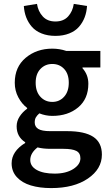

<svg xmlns="http://www.w3.org/2000/svg" viewBox="-20 -754 560 991"><path d="M244.1 216.8Q184.6 216.8 139.2 203.1Q93.8 189.5 66.9 160.2Q40 130.9 40 88.9Q40 27.3 109.9 -16.1V-20Q65.9 -48.3 65.9 -102.1Q65.9 -128.9 81.3 -152.6Q96.7 -176.3 120.1 -192.9V-196.8Q92.8 -217.3 74.5 -251.7Q56.2 -286.1 56.2 -327.1Q56.2 -408.2 112.5 -455.6Q168.9 -502.9 250 -502.9Q287.6 -502.9 321.8 -491.2H498V-405.8H405.8V-401.9Q436 -368.2 436 -321.8Q436 -243.7 383.5 -199.7Q331.1 -155.8 250 -155.8Q215.8 -155.8 183.1 -168.9Q170.9 -158.2 165 -147.9Q159.2 -137.7 159.2 -122.1Q159.2 -100.1 177.5 -88.6Q195.8 -77.1 238.8 -77.1H326.2Q416.5 -77.1 461.2 -47.9Q505.9 -18.6 505.9 43.9Q505.9 118.2 433.8 167.5Q361.8 216.8 244.1 216.8ZM250 -228Q286.6 -228 310.8 -254.6Q335 -281.2 335 -327.1Q335 -372.6 311 -398.2Q287.1 -423.8 250 -423.8Q212.9 -423.8 188.5 -397.9Q164.1 -372.1 164.1 -327.1Q164.1 -281.2 188.5 -254.6Q212.9 -228 250 -228ZM262.2 142.1Q320.3 142.1 357.7 118.7Q395 95.2 395 63Q395 35.6 373.8 24.9Q352.5 14.2 308.1 14.2H241.2Q202.1 14.2 173.8 6.8Q136.2 36.1 136.2 71.8Q136.2 104.5 169.9 123.3Q203.6 142.1 262.2 142.1ZM103 -723.1 170.9 -733.9Q176.8 -695.3 200.7 -669.2Q224.6 -643.1 266.1 -643.1Q307.6 -643.1 331.3 -668.9Q355 -694.8 360.8 -733.9L429.2 -723.1Q427.2 -691.4 417 -664.6Q406.7 -637.7 387.7 -615.7Q368.7 -593.8 337.4 -581.3Q306.2 -568.8 266.1 -568.8Q226.1 -568.8 194.8 -581.3Q163.6 -593.8 144.5 -615.7Q125.5 -637.7 115.2 -664.6Q105 -691.4 103 -723.1Z"/></svg>

Font: Source Sans 3 Semibold
Style: Regular
Weight: 600
Designer: Paul D. Hunt
Foundry: Adobe
Version: Version 3.052;hotconv 1.1.0;makeotfexe 2.6.0